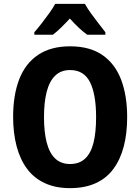

<svg xmlns="http://www.w3.org/2000/svg" viewBox="-20 -965 727 995"><path d="M639 -358Q639 -274 621.5 -206.5Q604 -139 568 -90Q532 -41 475.5 -15.5Q419 10 343 10Q268 10 212 -16Q156 -42 120 -90.5Q84 -139 66 -207.5Q48 -276 48 -359Q48 -473 80 -555Q112 -637 178 -681Q244 -725 343 -725Q445 -725 510.5 -680Q576 -635 607.5 -552.5Q639 -470 639 -358ZM208 -358Q208 -281 222 -226.5Q236 -172 266 -143.5Q296 -115 343 -115Q391 -115 421 -143Q451 -171 464.5 -225Q478 -279 478 -358Q478 -476 446.5 -539Q415 -602 343 -602Q296 -602 266 -573Q236 -544 222 -489.5Q208 -435 208 -358ZM420 -945Q432 -923 451 -896.5Q470 -870 490 -844.5Q510 -819 526 -798V-785H432Q411 -800 388 -821.5Q365 -843 342 -869Q318 -843 296.5 -822Q275 -801 254 -785H158V-798Q175 -817 195.5 -843.5Q216 -870 235.5 -897Q255 -924 266 -945Z"/></svg>

Font: Noto Sans Display SemiCondensed
Style: Regular
Weight: 400
Width: 4
Version: Version 2.003